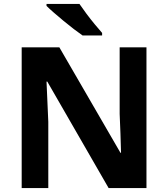

<svg xmlns="http://www.w3.org/2000/svg" viewBox="-20 -954 853 974"><path d="M723 0H531L220 -540H216Q218 -489 220.5 -438Q223 -387 225 -336V0H90V-714H281L591 -179H594Q593 -229 591 -278Q589 -327 587 -376V-714H723ZM383 -934Q398 -912 418.5 -884.5Q439 -857 460.5 -831Q482 -805 498 -787V-774H399Q380 -787 354.5 -806.5Q329 -826 302.5 -848Q276 -870 253 -890Q230 -910 216 -924V-934Z"/></svg>

Font: Noto IKEA Arabic
Style: Bold
Weight: 700
Designer: Monotype Design Team
Foundry: Monotype Imaging Inc.
Version: Version 1.200